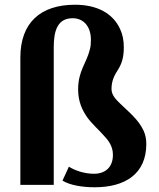

<svg xmlns="http://www.w3.org/2000/svg" viewBox="-20 -781 670 811"><path d="M66 0H207V-582C207 -653 224 -704 287 -704C333 -704 364 -669 364 -613C364 -597 363 -585 360 -574C346 -514 310 -483 310 -403C310 -351 328 -315 348 -286C368 -258 397 -233 419 -208C437 -189 457 -164 457 -127C457 -74 424 -47 377 -47C336 -47 296 -61 271 -77L244 -18C277 2 329 10 380 10C508 10 598 -46 598 -173C598 -194 594 -212 587 -228C565 -276 524 -308 489 -342C473 -358 451 -377 451 -405C451 -441 464 -464 478 -486C494 -511 503 -538 503 -581C503 -610 498 -636 487 -659C457 -724 391 -761 297 -761C151 -761 66 -685 66 -538Z"/></svg>

Font: Aerodynamic
Style: Regular
Weight: 500
Designer: Google
Version: Version 2.000980; 2014